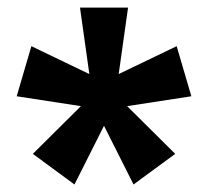

<svg xmlns="http://www.w3.org/2000/svg" viewBox="-20 -700 553 511"><path d="M320.8 -679.7 295.9 -502.9 450.2 -577.1 489.3 -443.8 318.4 -417.5 446.3 -290.5 335.4 -209 256.8 -365.2 178.2 -209 67.4 -290.5 195.3 -417.5 24.4 -443.8 63.5 -577.1 217.8 -502.9 192.9 -679.7Z"/></svg>

Font: Francois One
Style: Regular
Weight: 400
Designer: Vernon Adams
Foundry: vernon adams
Version: Version 1.000